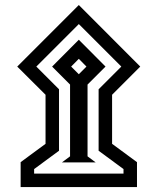

<svg xmlns="http://www.w3.org/2000/svg" viewBox="-20 -673 633 772"><path d="M49.3 -405.3 296.9 -652.8 543.9 -405.3 430.7 -292V-94.7L530.8 -21V79.1H63V-21L163.1 -94.7V-292ZM126 -405.3 217.3 -314V-66.9L117.2 6.8V24.9H476.6V6.8L376.5 -66.9V-314L467.8 -405.3L296.9 -576.2ZM229 -20 261.7 -44.4V-333L189.5 -405.3L296.9 -513.2L404.3 -405.3L332 -333V-44.4L364.7 -20ZM266.1 -405.3 296.9 -374.5 327.6 -405.3 296.9 -436.5Z"/></svg>

Font: Vazirmatn RD Black
Style: Regular
Weight: 900
Designer: Saber Rastikerdar
Foundry: Saber Rastikerdar
Version: Version 32.102